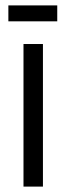

<svg xmlns="http://www.w3.org/2000/svg" viewBox="-20 -691 246 711"><path d="M67 0V-528H139V0ZM11 -612V-671H192V-612Z"/></svg>

Font: Bricolage Grotesque 10pt Condensed Light
Style: Regular
Weight: 300
Width: 3
Designer: Mathieu Triay
Foundry: Atelier Triay
Version: Version 1.000; ttfautohint (v1.8.4.7-5d5b);gftools[0.9.32]